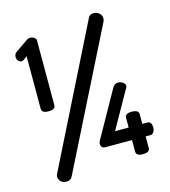

<svg xmlns="http://www.w3.org/2000/svg" viewBox="-118 -864 876 992"><g transform="rotate(-15 320.5 -367.5)"><path d="M83 -363V-645L64 -630Q57 -626 51 -626Q41 -626 34 -634.5Q27 -643 27 -654Q27 -672 40 -680L108 -727Q115 -732 124 -732Q136 -732 146 -725.5Q156 -719 156 -709V-363Q156 -340 120 -340Q83 -340 83 -363ZM475 -770Q491 -770 504 -759Q517 -748 517 -732Q517 -724 514 -716L147 16Q138 35 113 35Q96 35 85 23.5Q74 12 74 -2Q74 -10 78 -17L445 -752Q453 -770 475 -770ZM497 -23V-85H356Q331 -85 331 -110Q331 -117 335 -124L474 -372Q484 -391 505 -391Q516 -391 528.5 -383Q541 -375 541 -364Q541 -358 538 -354L424 -152H497V-204Q497 -227 533 -227Q570 -227 570 -204V-152H597Q620 -152 620 -118Q620 -106 613 -95.5Q606 -85 597 -85H570V-23Q570 0 533 0Q497 0 497 -23Z"/></g></svg>

Font: Dosis
Style: SemiBold
Weight: 600
Designer: Edgar Tolentino, Pablo Impallari, Igino Marini
Foundry: Edgar Tolentino, Pablo Impallari, Igino Marini
Version: Version 1.007